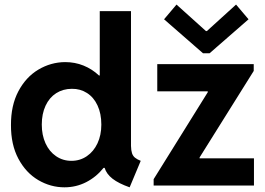

<svg xmlns="http://www.w3.org/2000/svg" viewBox="-20 -800 1143 828"><path d="M431.2 -76.2H426.8Q395 -36.6 351.6 -14.4Q308.1 7.8 257.8 7.8Q198.2 7.8 145 -23.4Q91.8 -54.7 59.3 -115.5Q26.9 -176.3 27.3 -260.7Q26.9 -345.2 59.3 -406.5Q91.8 -467.8 145.5 -499.8Q199.2 -531.7 260.7 -532.2Q303.2 -532.2 340.1 -517.3Q377 -502.4 406.7 -474.6H410.2V-752H544.9V-170.9Q545.4 -150.9 549.3 -139.2Q553.2 -127.4 562 -120.1Q570.8 -112.8 586.9 -106.4L539.1 7.8Q491.7 -8.8 465.3 -29.3Q439 -49.8 431.2 -76.2ZM417 -262.7Q417 -310.1 400.6 -345.2Q384.3 -380.4 355.2 -398.9Q326.2 -417.5 290 -417Q252 -417 222.4 -398.2Q192.9 -379.4 176.5 -344.2Q160.2 -309.1 160.2 -262.7Q160.2 -217.3 176.3 -181.9Q192.4 -146.5 221.7 -126.5Q251 -106.4 288.1 -106.4Q325.2 -106.4 354.5 -126.5Q383.8 -146.5 400.4 -181.9Q417 -217.3 417 -262.7ZM642.6 -27.3 876 -402.3V-406.2H658.2V-523.4H1074.2V-494.1L840.8 -121.1V-117.2H1075.2V0H642.6ZM868.2 -666H872.1L998 -780.3L1051.8 -716.8L883.8 -570.3H855.5L687.5 -716.8L741.2 -780.3Z"/></svg>

Font: Reddit Sans Vanilla
Style: Bold
Weight: 700
Designer: Stephen Hutchings
Foundry: Reddit
Version: Version 1.013